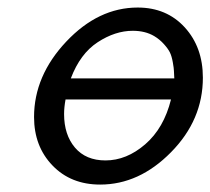

<svg xmlns="http://www.w3.org/2000/svg" viewBox="-20 -481 561 512"><path d="M70.8 -168.9Q70.8 -278.8 156.5 -369.9Q242.2 -460.9 347.2 -460.9Q424.3 -460.9 472.7 -408Q521 -355 521 -273.9Q521 -161.1 436 -75Q351.1 11.2 247.1 11.2Q168.9 11.2 119.9 -39.8Q70.8 -90.8 70.8 -168.9ZM150.9 -176.8Q150.9 -121.6 179.9 -87.4Q209 -53.2 261.2 -53.2Q317.4 -53.2 367.2 -96.2Q417 -139.2 436 -215.8H154.8Q150.9 -194.8 150.9 -176.8ZM168.9 -272H444.8Q443.8 -286.1 443.8 -292Q443.8 -297.9 440.9 -314.5Q438 -331.1 433.1 -341.1Q428.2 -351.1 417 -363.5Q405.8 -376 391.1 -384.8Q367.2 -398.9 334 -398.9Q287.1 -398.9 240.5 -368.4Q193.8 -337.9 168.9 -272Z"/></svg>

Font: CMU Sans Serif
Style: Oblique
Weight: 500
Italic angle: -12°
Version: Version 0.7.0